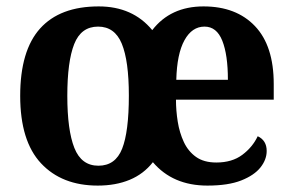

<svg xmlns="http://www.w3.org/2000/svg" viewBox="-20 -569 913 599"><path d="M285 10Q173 10 108 -59.5Q43 -129 43 -270Q43 -411 105 -480Q167 -549 288 -549Q394 -549 455 -475Q512 -549 615 -549Q717 -549 775.5 -487.5Q834 -426 834 -307V-258H529Q529 -224 534.5 -189.5Q540 -155 553.5 -126Q567 -97 591.5 -79.5Q616 -62 655 -62Q704 -62 736 -86Q768 -110 784 -144Q812 -131 812 -98Q812 -71 792.5 -46.5Q773 -22 732.5 -6Q692 10 627 10Q519 10 457 -63Q428 -26 384.5 -8Q341 10 285 10ZM287 -52Q340 -52 361 -105Q382 -158 382 -271Q382 -379 360 -432.5Q338 -486 286 -486Q233 -486 211.5 -431.5Q190 -377 190 -270Q190 -163 212 -107.5Q234 -52 287 -52ZM691 -320Q691 -398 673.5 -442Q656 -486 618 -486Q579 -486 555.5 -443.5Q532 -401 530 -320Z"/></svg>

Font: Noto Serif Thai SemiCondensed
Style: Bold
Weight: 700
Width: 4
Designer: Monotype Design Team
Foundry: Monotype Imaging Inc.
Version: Version 2.002; ttfautohint (v1.8.4.7-5d5b)